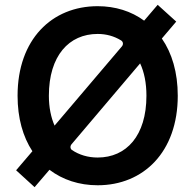

<svg xmlns="http://www.w3.org/2000/svg" viewBox="-20 -763 815 801"><path d="M387.4 9.9C578.1 9.9 721.6 -128.6 721.6 -363.6C721.6 -460.9 697.4 -541.5 655.2 -602.3L715.2 -672.9L637.8 -742.9L581.3 -676.8C527.7 -716.3 460.9 -737.2 387.4 -737.2C196.4 -737.2 53.3 -598.7 53.3 -363.6C53.3 -270.2 75.6 -192.5 115.1 -132.1L47.2 -52.6L124.3 17.8L186.4 -54.7C241.5 -12.8 310.4 9.9 387.4 9.9ZM387.4 -621.4C423.3 -621.4 456 -612.2 484.4 -594.8C494 -589.5 495.7 -577.8 488.3 -569.2L207.7 -239C192.8 -272.7 183.9 -314.6 183.9 -363.6C183.9 -530.5 267.8 -621.4 387.4 -621.4ZM387.4 -105.8C346.9 -105.8 310.7 -116.8 280.2 -137.1C272.4 -142.8 272 -153.8 278.8 -161.6L564.6 -498.6C581.7 -462 590.9 -416.9 590.9 -363.6C590.9 -196.7 507.1 -105.8 387.4 -105.8Z"/></svg>

Font: RA Gorm Semi Bold
Style: Regular
Weight: 600
Designer: Rasmus Andersson
Foundry: rsms
Version: Version 3.000;hotconv 1.0.109;makeotfexe 2.5.65596